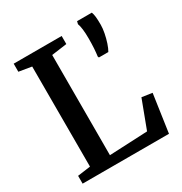

<svg xmlns="http://www.w3.org/2000/svg" viewBox="-178 -901 977 1031"><g transform="rotate(-30 310.0 -385.0)"><path d="M36.5 0V-48.5L116.5 -59.5V-680L38 -693V-743H335.5V-693L240.5 -680L240 -59L476.5 -70L542 -244L606 -234.5L572 0ZM509.5 -543H451L448 -550.5Q451 -571 452.8 -598.5Q454.5 -626 454.5 -659Q454.5 -692.5 451.5 -716.2Q448.5 -740 443 -754L447 -770.5H538.5Q543.5 -757.5 545.5 -739.5Q547.5 -721.5 547.5 -690.5Q547.5 -668 542 -639.8Q536.5 -611.5 527.8 -585.2Q519 -559 509.5 -543Z"/></g></svg>

Font: Merriweather 36pt SemiBold
Style: Regular
Weight: 600
Version: Version 2.100